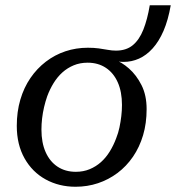

<svg xmlns="http://www.w3.org/2000/svg" viewBox="-20 -700 671 732"><path d="M160 -333Q153 -313 148 -291.5Q143 -270 140.5 -248.5Q138 -227 138 -206Q138 -156 154 -120Q170 -84 199.5 -64.5Q229 -45 269 -45Q298 -45 322 -55Q346 -65 365 -82Q384 -99 398.5 -122.5Q413 -146 423 -173Q431 -193 435.5 -214.5Q440 -236 442.5 -257.5Q445 -279 445 -300Q445 -350 429 -386Q413 -422 383.5 -441.5Q354 -461 314 -461Q285 -461 261 -451Q237 -441 218 -424Q199 -407 184.5 -383.5Q170 -360 160 -333ZM415 -470 434 -468V-460L415 -473Q443 -464 471.5 -439Q500 -414 519.5 -375.5Q539 -337 539 -284Q539 -230 525.5 -184.5Q512 -139 487 -102.5Q462 -66 428 -40.5Q394 -15 353.5 -1.5Q313 12 268 12Q205 12 154 -16Q103 -44 73.5 -96.5Q44 -149 44 -220Q44 -274 57.5 -320Q71 -366 96 -402.5Q121 -439 155 -465Q189 -491 229.5 -504.5Q270 -518 315 -518Q338 -518 356.5 -515.5Q375 -513 391 -510Q407 -507 422 -507Q461 -507 486 -527.5Q511 -548 526.5 -587Q542 -626 551 -680H631Q621 -623 603.5 -582.5Q586 -542 562 -515.5Q538 -489 510 -476.5Q482 -464 451 -464Q445 -464 439 -464.5Q433 -465 427 -466.5Q421 -468 415 -470Z"/></svg>

Font: Roboto Serif 20pt
Style: Italic
Weight: 400
Italic angle: -10°
Designer: Greg Gazdowicz
Foundry: Commercial Type
Version: Version 1.008